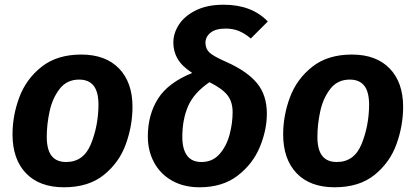

<svg xmlns="http://www.w3.org/2000/svg" viewBox="-20 -777 1761 813"><path d="M33 -208Q33 -288 62 -365.5Q91 -443 156.5 -494.5Q222 -546 324 -546Q427 -546 484 -487Q541 -428 541 -325Q541 -245 513 -167Q485 -89 420 -36.5Q355 16 251 16Q147 16 90 -43.5Q33 -103 33 -208ZM397 -332Q397 -388 376.5 -414Q356 -440 315 -440Q263 -440 232.5 -400.5Q202 -361 190 -305.5Q178 -250 178 -198Q178 -143 198.5 -117Q219 -91 260 -91Q334 -91 365 -167Q396 -243 397 -332Z M1114 -686 1042 -614Q1016 -636 991 -646Q966 -656 936 -656Q893 -656 871.5 -638.5Q850 -621 850 -596Q850 -570 867.5 -554Q885 -538 940 -514Q1027 -475 1068.5 -424.5Q1110 -374 1110 -296Q1110 -226 1080 -154Q1050 -82 986 -33Q922 16 825 16Q758 16 708.5 -12Q659 -40 632.5 -89Q606 -138 606 -199Q606 -291 649 -359Q692 -427 794 -468Q750 -497 732 -528Q714 -559 714 -597Q714 -636 737.5 -672.5Q761 -709 809 -733Q857 -757 927 -757Q1046 -757 1114 -686ZM752 -197Q752 -146 772 -118.5Q792 -91 833 -91Q880 -91 909.5 -124.5Q939 -158 952 -206.5Q965 -255 965 -302Q965 -346 943 -374Q921 -402 867 -429Q801 -384 776.5 -327.5Q752 -271 752 -197Z M1179 -208Q1179 -288 1208 -365.5Q1237 -443 1302.5 -494.5Q1368 -546 1470 -546Q1573 -546 1630 -487Q1687 -428 1687 -325Q1687 -245 1659 -167Q1631 -89 1566 -36.5Q1501 16 1397 16Q1293 16 1236 -43.5Q1179 -103 1179 -208ZM1543 -332Q1543 -388 1522.5 -414Q1502 -440 1461 -440Q1409 -440 1378.5 -400.5Q1348 -361 1336 -305.5Q1324 -250 1324 -198Q1324 -143 1344.5 -117Q1365 -91 1406 -91Q1480 -91 1511 -167Q1542 -243 1543 -332Z"/></svg>

Font: Fira Sans SemiBold
Style: Italic
Weight: 600
Italic angle: -8°
Designer: bBox Type GmbH & Carrois Corporate GbR & Edenspiekermann AG
Foundry: bBox Type GmbH & Carrois Corporate GbR & Edenspiekermann AG
Version: Version 4.301